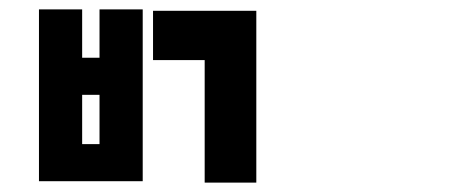

<svg xmlns="http://www.w3.org/2000/svg" viewBox="-20 -797 960 409"><path d="M306 -774H526V-408H416V-669H306ZM63 -777H155V-674H192V-777H284V-411H63ZM155 -595V-490H192V-595Z"/></svg>

Font: Noto Sans Korean Bold
Style: Bold
Weight: 700
Designer: Ryoko NISHIZUKA  (kana & ideographs); Paul D. Hunt (Latin, Greek & Cyrillic); Wenlong ZHANG  (bopomofo); Sandoll Communi
Foundry: Adobe Systems Incorporated
Version: Version 1.000;PS 1;hotconv 1.0.78;makeotf.lib2.5.61930